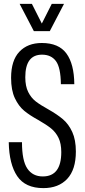

<svg xmlns="http://www.w3.org/2000/svg" viewBox="-20 -958 437 987"><path d="M25 -227H93Q93 -132 120.5 -91.5Q148 -51 200 -51Q295 -51 295 -176Q295 -220 281 -249Q267 -278 243 -297.5Q219 -317 177 -341Q133 -365 104.5 -388.5Q76 -412 56.5 -453Q37 -494 37 -558Q37 -647 79.5 -692Q122 -737 195 -737Q282 -737 321.5 -683Q361 -629 362 -525H293Q292 -611 267.5 -644Q243 -677 196 -677Q110 -677 110 -561Q110 -515 125 -485Q140 -455 164 -436.5Q188 -418 228 -396Q274 -370 303.5 -345Q333 -320 351.5 -279.5Q370 -239 370 -179Q370 -86 325.5 -38.5Q281 9 203 9Q110 9 68.5 -52.5Q27 -114 25 -227ZM81 -938H144L195 -837L246 -938H309L236 -798H154Z"/></svg>

Font: Mona Sans Condensed
Style: Regular
Weight: 400
Width: 3
Designer: Deni Anggara
Foundry: GitHub
Version: Version 2.000